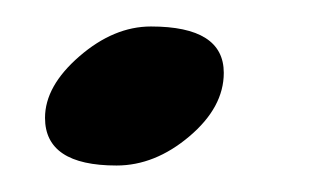

<svg xmlns="http://www.w3.org/2000/svg" viewBox="-20 -122 237 145"><path d="M94 -102Q149 -102 149 -67Q149 -41 123 -19Q97 3 68 3Q14 3 14 -33Q14 -57 40 -79.5Q66 -102 94 -102Z"/></svg>

Font: Condiment
Style: Regular
Weight: 400
Designer: Angel Koziupa, Alejandro Paul
Foundry: Angel Koziupa, Alejandro Paul
Version: Version 1.001